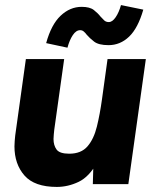

<svg xmlns="http://www.w3.org/2000/svg" viewBox="-20 -726 616 757"><path d="M204 11Q116 11 76.5 -34Q37 -79 37 -149Q37 -160 38 -170.5Q39 -181 40 -192L82 -493H233L194 -215Q193 -205 192 -195Q191 -185 191 -178Q191 -153 203 -136.5Q215 -120 253 -120Q300 -120 325 -149Q350 -178 362 -227Q374 -276 382 -334L404 -493H555L486 0H346L349 -108L364 -87Q332 -29 290 -9Q248 11 204 11ZM408 -548Q369 -548 351 -562Q333 -576 322 -589Q316 -597 310 -602Q304 -607 296 -607Q280 -607 267 -587.5Q254 -568 246 -538L162 -556Q182 -629 219 -664Q256 -699 302 -699Q334 -699 350 -686.5Q366 -674 376 -661Q384 -652 391 -645.5Q398 -639 409 -639Q423 -639 436 -658Q449 -677 457 -706L545 -688Q524 -615 489 -581.5Q454 -548 408 -548Z"/></svg>

Font: Hanken Grotesk Black
Style: Italic
Weight: 900
Italic angle: -8°
Designer: Alfredo Marco Pradil
Foundry: Hanken Design Co.
Version: Version 3.013